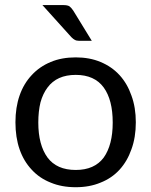

<svg xmlns="http://www.w3.org/2000/svg" viewBox="-20 -745 607 771"><path d="M284.2 -514.6Q339.8 -514.6 383.8 -496.1Q428.7 -477.5 460 -443.4Q491.2 -409.2 507.8 -361.3Q525.4 -313.5 525.4 -253.9Q525.4 -193.4 507.8 -145.5Q491.2 -97.7 460 -63.5Q428.7 -29.3 383.8 -11.7Q339.8 6.8 284.2 6.8Q227.5 6.8 183.6 -11.7Q138.7 -29.3 107.4 -63.5Q75.2 -97.7 58.6 -145.5Q42 -193.4 42 -253.9Q42 -313.5 58.6 -361.3Q75.2 -409.2 107.4 -443.4Q138.7 -477.5 183.6 -496.1Q227.5 -514.6 284.2 -514.6ZM284.2 -62.5Q359.4 -62.5 396.5 -112.3Q432.6 -163.1 432.6 -252.9Q432.6 -343.8 396.5 -393.6Q359.4 -444.3 284.2 -444.3Q246.1 -444.3 217.8 -431.6Q189.5 -418.9 170.9 -393.6Q152.3 -369.1 142.6 -334Q133.8 -297.9 133.8 -252.9Q133.8 -163.1 170.9 -112.3Q208 -62.5 284.2 -62.5ZM234.4 -724.6Q251 -724.6 258.8 -719.7Q266.6 -713.9 274.4 -702.1Q298.8 -662.1 348.6 -581.1Q335.9 -581.1 297.9 -581.1Q287.1 -581.1 280.3 -585Q274.4 -587.9 266.6 -595.7Q227.5 -638.7 150.4 -724.6Q170.9 -724.6 234.4 -724.6Z"/></svg>

Font: Lato
Style: Regular
Weight: 400
Designer: Lukasz Dziedzic with Adam Twardoch and Botio Nikoltchev
Version: Version 2.015; 2015-08-06; http://www.latofonts.com/